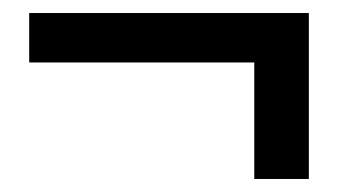

<svg xmlns="http://www.w3.org/2000/svg" viewBox="-20 -428 528 292"><path d="M366.7 -155.8V-333H24.4V-408.2H449.7V-155.8Z"/></svg>

Font: Mako
Style: Regular
Weight: 400
Designer: vernon adams
Foundry: vernon adams
Version: Version 1.100; ttfautohint (v1.8.4.7-5d5b);gftools[0.9.33]